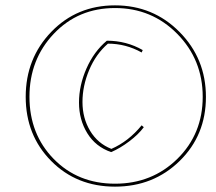

<svg xmlns="http://www.w3.org/2000/svg" viewBox="-20 -685 805 717"><path d="M409.5 12Q266 12 171 -84Q76 -180 76 -323.5Q76 -467 171.5 -566Q267 -665 409.5 -665Q552 -665 650.5 -565.5Q749 -466 749 -323Q749 -180 651 -84Q553 12 409.5 12ZM409.5 -655Q272 -655 181 -559Q90 -463 90 -323.5Q90 -184 180.5 -91.5Q271 1 409.5 1Q548 1 642.5 -92Q737 -185 737 -323.5Q737 -462 642 -558.5Q547 -655 409.5 -655ZM396 -129Q460 -157 509 -217L517 -210Q497 -183 462.5 -157Q428 -131 395 -117Q337 -137 306 -187.5Q275 -238 275 -302Q275 -366 303 -429.5Q331 -493 379 -533Q452 -533 513 -498L509 -489Q450 -522 383 -522Q338 -483 313 -423.5Q288 -364 288 -304Q288 -244 316.5 -196.5Q345 -149 396 -129Z"/></svg>

Font: Almendra Display
Style: Regular
Weight: 400
Designer: Ana Sanfelippo
Foundry: Ana Sanfelippo
Version: Version 1.004